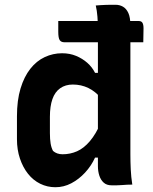

<svg xmlns="http://www.w3.org/2000/svg" viewBox="-20 -773 640 804"><path d="M224 -685H561Q572 -685 576.5 -677.5Q581 -670 581 -654Q581 -639 580.5 -625Q580 -611 580 -596H250Q236 -596 230 -605Q224 -614 224 -640Q224 -652 224 -663Q224 -674 224 -685ZM240 -550Q272 -550 298.5 -539Q325 -528 345.5 -510Q366 -492 378 -468H406V-359Q380 -390 350 -404.5Q320 -419 285 -419Q254 -419 232 -403.5Q210 -388 199.5 -358Q189 -328 189 -284V-216Q189 -190 192 -172Q195 -154 202 -141Q210 -134 220 -130.5Q230 -127 242 -127Q274 -127 302.5 -139.5Q331 -152 356.5 -182Q382 -212 403 -261V-113H378Q362 -78 336 -50Q310 -22 278.5 -5.5Q247 11 212 11Q178 11 148.5 -3.5Q119 -18 97.5 -45Q76 -72 63.5 -109Q51 -146 51 -190V-286Q51 -353 66 -402.5Q81 -452 107 -485Q133 -518 167.5 -534Q202 -550 240 -550ZM464 -753Q481 -753 495 -745Q509 -737 517.5 -718.5Q526 -700 526 -667Q526 -599 526 -531Q526 -463 526 -395.5Q526 -328 526 -261.5Q526 -195 526 -128Q526 -95 527.5 -63.5Q529 -32 534 0Q523 0 512 0.5Q501 1 490.5 2Q480 3 469 3Q458 3 447 3Q427 3 414.5 -8Q402 -19 396 -37.5Q390 -56 390 -77Q390 -154 390 -225.5Q390 -297 390 -366Q390 -435 390 -505.5Q390 -576 390 -652Q390 -677 388 -703Q386 -729 381 -750Q391 -751 401.5 -751.5Q412 -752 422.5 -752.5Q433 -753 443 -753Q453 -753 464 -753Z"/></svg>

Font: Rec Mono Semicasual
Style: Bold
Weight: 700
Version: Version 1.085; ttfautohint (v1.8.4.7-5d5b)